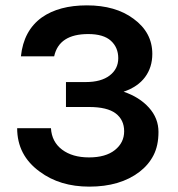

<svg xmlns="http://www.w3.org/2000/svg" viewBox="-20 -682 662 716"><path d="M44 -204H170Q173 -153 211.5 -124Q250 -95 312 -95Q374 -95 408.5 -122.5Q443 -150 443 -192.5Q443 -235 411.5 -259Q380 -283 312 -283H226V-376H300Q357 -376 389 -400.5Q421 -425 421 -465Q421 -505 393.5 -530Q366 -555 309 -555Q200 -555 182 -472H58Q68 -568 136 -617Q200 -662 304 -662Q411 -662 478 -612Q548 -561 548 -481Q548 -431 521 -394.5Q494 -358 441 -340Q500 -320 535.5 -280.5Q571 -241 571 -190Q571 -139 552.5 -103Q534 -67 500 -41Q428 14 313 14Q203 14 128 -42Q44 -103 44 -204Z"/></svg>

Font: Karmilla
Style: Bold
Weight: 700
Designer: Jonathan Pinhorn
Version: Version 1.000